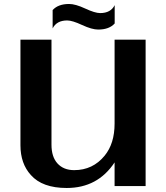

<svg xmlns="http://www.w3.org/2000/svg" viewBox="-20 -937 836 967"><path d="M328.1 -917Q359.9 -917 409.2 -894Q458.5 -871.1 484.4 -871.1Q537.6 -871.1 557.6 -911.1V-818.8Q529.8 -788.1 474.6 -788.1Q442.9 -788.1 393.6 -811Q344.2 -834 318.4 -834Q265.1 -834 245.1 -793.9V-886.2Q272.9 -917 328.1 -917ZM713.4 0H557.1V-119.1Q472.2 9.8 315.9 9.8Q193.4 9.8 135.7 -55.2Q83 -112.8 83 -205.6V-737.3H239.3V-208.5Q239.3 -147.5 269 -114.3Q299.8 -80.1 353.5 -80.1Q447.8 -80.1 507.3 -153.3Q557.1 -214.4 557.1 -314.5V-737.3H713.4Z"/></svg>

Font: Klaudia
Style: Bold
Weight: 700
Designer: Wojciech Kalinowski "wmk69" (wmk69@o2.pl)
Foundry: Wojciech Kalinowski "wmk69" (wmk69@o2.pl)
Version: Version 3.1.0; 2021-05-10